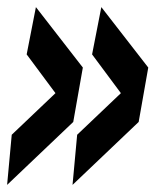

<svg xmlns="http://www.w3.org/2000/svg" viewBox="-35 -540 437 540"><path d="M-2 -161 121 -278 40 -387 66 -520 198 -350 171 -197 -15 -20ZM182 -161 305 -278 224 -387 250 -520 382 -350 355 -197 169 -20Z"/></svg>

Font: Georama Condensed SemiBold
Style: Italic
Weight: 600
Width: 3
Italic angle: -9°
Designer: Jean-Baptiste Levee
Foundry: Production Type
Version: Version 1.000